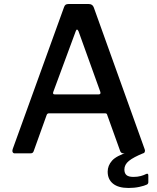

<svg xmlns="http://www.w3.org/2000/svg" viewBox="-20 -762 781 954"><path d="M53 0Q46 0 43 -6Q40 -12 43 -21L298 -726Q301 -735 306 -738.5Q311 -742 320 -742H421Q440 -742 446 -725L699 -20Q702 -13 699 -6.5Q696 0 688 0H594Q581 0 577 -12L513 -190Q512 -195 509.5 -197Q507 -199 501 -199H224Q215 -199 212 -191L147 -10Q145 -5 141.5 -2.5Q138 0 130 0H53ZM470 -293Q483 -293 478 -307L370 -607Q366 -615 362.5 -615Q359 -615 356 -606L245 -306Q240 -293 252 -293ZM515 91Q515 61 536.5 36.5Q558 12 619 -7L695 -2Q643 19 620.5 37.5Q598 56 598 80Q598 99 608.5 108Q619 117 643 117Q664 117 680 112.5Q696 108 705 103Q717 97 717 110V143Q717 151 710 155Q698 161 673 166.5Q648 172 619 172Q568 172 541.5 150.5Q515 129 515 91Z"/></svg>

Font: Libre Franklin Medium
Style: Regular
Weight: 500
Designer: Pablo Impallari, Rodrigo Fuenzalida, Nhung Nguyen
Foundry: Impallari Type
Version: Version 3.000